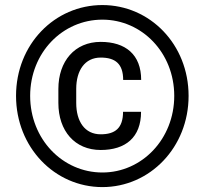

<svg xmlns="http://www.w3.org/2000/svg" viewBox="-20 -741 826 771"><path d="M474.1 -292C474.1 -226.6 442.4 -201.7 384.3 -201.7C320.3 -201.7 286.1 -253.4 286.1 -327.6V-384.3C286.1 -457.5 320.3 -509.8 384.3 -509.8C442.9 -509.8 474.6 -484.9 474.6 -419.9H546.9C546.9 -522 483.9 -572.8 384.3 -572.8C280.3 -572.8 214.4 -495.1 214.4 -383.8V-327.6C214.4 -215.3 280.3 -138.7 384.3 -138.7C483.9 -138.7 546.4 -189 546.4 -292ZM44.4 -356C44.4 -149.4 199.7 10.3 391.1 10.3C582 10.3 737.3 -149.4 737.3 -356C737.3 -563 582 -720.7 391.1 -720.7C199.7 -720.7 44.4 -563 44.4 -356ZM101.1 -356C101.1 -529.3 231 -662.1 391.1 -662.1C549.8 -662.1 679.7 -529.3 679.7 -356C679.7 -182.6 549.8 -48.3 391.1 -48.3C231 -48.3 101.1 -182.6 101.1 -356Z"/></svg>

Font: Bert Sans Medium
Style: Regular
Weight: 500
Designer: Christian Robertson (Google), Cristiano Sobral
Foundry: Google, Cristiano Sobral
Version: Version 3.101